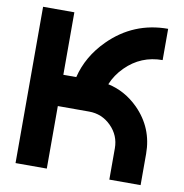

<svg xmlns="http://www.w3.org/2000/svg" viewBox="-82 -809 847 886"><g transform="rotate(10 342.0 -366.0)"><path d="M255.9 -439.5Q280.3 -539.6 358.9 -618.2Q473.1 -732.4 634.8 -732.4V-585.9Q533.7 -585.9 462.4 -514.6Q425.3 -477.5 407.2 -432.6Q487.3 -415.5 549.3 -354Q634.8 -268.1 634.8 -146.5V0H488.3V-146.5Q488.3 -207 445.3 -250Q402.3 -293 341.8 -293H195.3V0H48.8V-732.4H195.3V-439.5Z"/></g></svg>

Font: Audex
Style: Regular
Weight: 400
Designer: GGBotNet
Foundry: GGBotNet
Version: 1.00